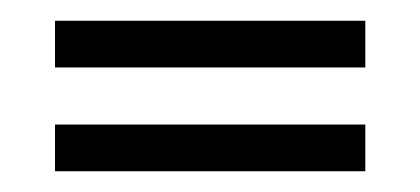

<svg xmlns="http://www.w3.org/2000/svg" viewBox="-20 -400 405 185"><path d="M33 -335H332V-380H33ZM33 -235H332V-280H33Z"/></svg>

Font: RL Madena
Style: Regular
Weight: 400
Designer: I Kadek Wantara Putra
Foundry: Roughlines ID
Version: Version 1.000;Glyphs 3.1.2 (3151)